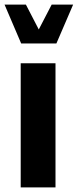

<svg xmlns="http://www.w3.org/2000/svg" viewBox="-28 -810 336 830"><path d="M-8.3 -790 63.5 -622.1H215.8L288.1 -790H195.3L139.6 -682.6L84 -790ZM61.5 -536.6V0H211.9V-536.6Z"/></svg>

Font: Estedad-FD-VF Thin
Style: Regular
Weight: 100
Designer: Amin Abedi
Version: Version 5.0